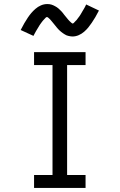

<svg xmlns="http://www.w3.org/2000/svg" viewBox="-20 -927 590 947"><path d="M148 0V-64H239V-606H148V-670H402V-606H311V-64H402V0ZM337 -747Q332 -747 327 -748Q322 -749 317 -750Q312 -751 307.5 -753Q303 -755 298.5 -758Q294 -761 290 -763.5Q286 -766 282 -769.5Q278 -773 274 -776.5Q270 -780 266.5 -784Q263 -788 260 -791.5Q257 -795 254 -799Q251 -803 247.5 -807Q244 -811 240.5 -815.5Q237 -820 233.5 -824Q230 -828 227 -831.5Q224 -835 219 -839Q214 -843 213 -843Q208 -843 205.5 -840Q203 -837 198.5 -832.5Q194 -828 192 -825.5Q190 -823 188 -820.5Q186 -818 183.5 -814.5Q181 -811 178.5 -807.5Q176 -804 173.5 -800Q171 -796 168.5 -791.5Q166 -787 163 -782.5Q160 -778 157 -772.5Q154 -767 151 -761.5Q148 -756 145 -750L82 -779Q91 -797 100 -812.5Q109 -828 117.5 -840.5Q126 -853 134.5 -863Q143 -873 155 -883.5Q167 -894 182 -900.5Q197 -907 213 -907Q218 -907 223 -906.5Q228 -906 233 -904.5Q238 -903 242.5 -901Q247 -899 251.5 -896.5Q256 -894 260 -891.5Q264 -889 268 -885.5Q272 -882 276 -878Q280 -874 283.5 -870.5Q287 -867 290 -863Q293 -859 296 -855Q299 -851 302.5 -847Q306 -843 309.5 -838.5Q313 -834 316.5 -830Q320 -826 323 -823Q326 -820 331 -815.5Q336 -811 337 -811Q342 -811 344.5 -814.5Q347 -818 351.5 -822Q356 -826 358 -828.5Q360 -831 362 -834Q364 -837 366.5 -840Q369 -843 371.5 -846.5Q374 -850 376.5 -854Q379 -858 381.5 -862.5Q384 -867 387 -872Q390 -877 393 -882Q396 -887 399 -892.5Q402 -898 405 -905L468 -875Q459 -857 450 -842Q441 -827 432.5 -814.5Q424 -802 415.5 -791.5Q407 -781 395 -770.5Q383 -760 368 -753.5Q353 -747 337 -747Z"/></svg>

Font: Lode Term
Style: Regular
Weight: 400
Monospace: yes
Designer: Belleve Invis
Foundry: Belleve Invis
Version: Version 29.2.0